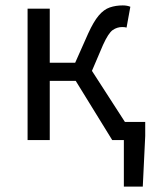

<svg xmlns="http://www.w3.org/2000/svg" viewBox="-20 -518 576 710"><path d="M82 0V-486H164V-286H258L306 -394Q326 -438 345 -460.5Q364 -483 386 -490.5Q408 -498 434 -498Q450 -498 462 -493L448 -416Q442 -418 432 -418Q413 -418 397 -407Q381 -396 361 -352L320 -256L442 -67H517V-15L508 172H438V0H395L260 -219H164V0Z"/></svg>

Font: .
Style: 
Weight: 400
Designer: Paul D. Hunt, Dalton Maag
Foundry: Dalton Maag Ltd
Version: Version 1.200